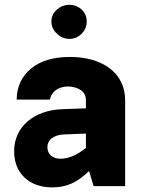

<svg xmlns="http://www.w3.org/2000/svg" viewBox="-20 -790 617 815"><path d="M198.2 -698.7C198.2 -678.7 206.1 -661.1 221.7 -647C236.8 -632.3 254.4 -625 274.4 -625C294.4 -625 312 -632.3 326.7 -647C340.8 -661.1 348.1 -678.7 348.1 -698.7C348.1 -718.8 340.8 -735.8 326.7 -749.5C312 -762.7 294.4 -769.5 274.4 -769.5C254.4 -769.5 236.8 -762.7 221.7 -749.5C206.1 -735.8 198.2 -718.8 198.2 -698.7ZM511.2 -364.7C511.2 -481 414.1 -548.3 276.9 -548.3C206.5 -548.3 151.4 -531.7 111.8 -499C71.8 -465.8 51.3 -421.9 50.8 -367.2H191.9C197.3 -399.9 227.5 -422.9 268.1 -422.9C288.1 -422.9 306.2 -418 321.8 -408.2C336.9 -398.4 344.7 -383.8 344.7 -364.7V-330.1L247.1 -326.7C122.1 -322.8 40 -250 40 -148.9C40 -101.6 54.7 -64.5 84 -36.6C113.3 -8.8 152.8 5.4 202.6 5.4C260.7 5.4 307.6 -14.6 357.9 -64L377.4 0H511.2ZM181.2 -166C181.2 -195.8 207.5 -217.3 250.5 -219.2L344.7 -223.1V-162.1C306.2 -131.3 270 -116.2 237.3 -116.2C202.6 -116.2 181.2 -135.3 181.2 -166Z"/></svg>

Font: Estedad ExtraBold
Style: Regular
Weight: 800
Designer: Amin Abedi
Version: Version 7.3